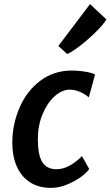

<svg xmlns="http://www.w3.org/2000/svg" viewBox="-20 -908 538 936"><path d="M230 8Q169 8 126.5 -19.2Q84 -46.5 62 -96.2Q40 -146 40 -213.5Q40 -300.5 75 -382.5Q109.5 -463.5 175.8 -513.8Q242 -564 330 -564Q350 -564 371.2 -561.8Q392.5 -559.5 411.8 -555.5Q431 -551.5 443.5 -545L413 -433.5Q401.5 -443.5 386.5 -452Q371.5 -460.5 354.2 -465.8Q337 -471 319.5 -471Q300.5 -471 281.2 -462.2Q262 -453.5 244.5 -437Q209.5 -405 187 -350Q164.5 -295 164.5 -229.5Q164.5 -152.5 186.2 -117.8Q208 -83 255.5 -83Q286.5 -83 318 -99.8Q349.5 -116.5 379.5 -147L415 -84Q401 -64 370.8 -42.8Q340.5 -21.5 303 -6.8Q265.5 8 230 8ZM307 -645 264.5 -684 419 -888 498.5 -813.5Q491.5 -800.5 474.8 -781.2Q458 -762 435.2 -740.5Q412.5 -719 388.5 -699.2Q364.5 -679.5 343 -664.8Q321.5 -650 307 -645Z"/></svg>

Font: Merriweather Sans Medium
Style: Italic
Weight: 500
Italic angle: -7.5°
Designer: Eben Sorkin
Foundry: Eben Sorkin
Version: Version 2.001